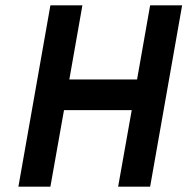

<svg xmlns="http://www.w3.org/2000/svg" viewBox="-20 -700 722 720"><path d="M423 0 474 -287H220L169 0H49L169 -680H289L240 -402H494L543 -680H663L543 0Z"/></svg>

Font: Inria Sans
Style: Bold Italic
Weight: 700
Italic angle: -10°
Designer: Black Foundry Team
Foundry: Black Foundry
Version: Version 1.2; ttfautohint (v1.8.3)